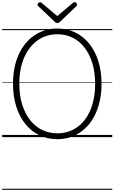

<svg xmlns="http://www.w3.org/2000/svg" viewBox="-20 -1264 1055 1770"><path d="M509 19Q418 19 342.5 -17.5Q267 -54 213 -121.5Q159 -189 129.5 -283Q100 -377 100 -492Q100 -568 113 -635.5Q126 -703 151.5 -759.5Q177 -816 213 -860.5Q249 -905 295 -936.5Q341 -968 394.5 -984.5Q448 -1001 509 -1001Q600 -1001 674.5 -964.5Q749 -928 803 -861Q857 -794 886.5 -700Q916 -606 916 -491Q916 -415 902.5 -347.5Q889 -280 864 -223Q839 -166 803 -121.5Q767 -77 721.5 -45.5Q676 -14 622.5 2.5Q569 19 509 19ZM509 -35Q560 -35 605.5 -49Q651 -63 690 -90.5Q729 -118 760 -157.5Q791 -197 812.5 -248Q834 -299 845.5 -360Q857 -421 857 -492Q857 -597 831.5 -681Q806 -765 759.5 -825Q713 -885 649.5 -916.5Q586 -948 509 -948Q458 -948 412 -934Q366 -920 327 -892Q288 -864 257 -825Q226 -786 203.5 -735Q181 -684 169.5 -623Q158 -562 158 -492Q158 -386 184 -302Q210 -218 256.5 -158Q303 -98 367.5 -66.5Q432 -35 509 -35ZM668 -1244Q676 -1244 683 -1236.5Q690 -1229 690 -1220Q690 -1218 689.5 -1215Q689 -1212 685 -1208L534 -1064Q528 -1059 523 -1055.5Q518 -1052 508 -1052Q499 -1052 494 -1055.5Q489 -1059 484 -1064L332 -1208Q328 -1212 327 -1215.5Q326 -1219 326 -1221Q326 -1230 334 -1237Q342 -1244 349 -1244Q354 -1244 357.5 -1241.5Q361 -1239 366 -1236L508 -1116L651 -1236Q656 -1239 659.5 -1241.5Q663 -1244 668 -1244ZM0 476H1015V486H0ZM0 -20H1015V0H0ZM0 -505H1015V-500H0ZM0 -996H1015V-986H0Z"/></svg>

Font: Playwrite PL Guides
Style: Regular
Weight: 400
Designer: Veronika Burian, José Scaglione
Foundry: TypeTogether
Version: Version 1.003